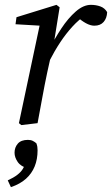

<svg xmlns="http://www.w3.org/2000/svg" viewBox="-20 -508 462 792"><path d="M183 -255 170 -304H183Q205 -348 233 -390.5Q261 -433 292.5 -460.5Q324 -488 355 -488Q376 -488 394 -481.5Q412 -475 422 -458Q421 -433 407.5 -417.5Q394 -402 369 -402Q353 -402 334 -412.5Q315 -423 298 -439L286 -451L336 -454V-448Q305 -427 278.5 -398Q252 -369 228.5 -333.5Q205 -298 183 -255ZM58 0 146 -415 164 -401 44 -408 48 -437 213 -488 226 -478 202 -329 197 -309 175 -210Q164 -158 154.5 -105.5Q145 -53 135 0L68 8ZM135 112Q135 149 123 178.5Q111 208 87 229.5Q63 251 25 264L12 236Q36 225 51 213.5Q66 202 74 189Q82 176 86 163L96 187Q66 179 53 160Q40 141 40 122Q40 100 53.5 84.5Q67 69 95 69Q107 69 115 73Q123 77 130 83Q133 91 134 97.5Q135 104 135 112Z"/></svg>

Font: Source Serif 4
Style: Italic
Weight: 400
Italic angle: -12°
Designer: Frank Grießhammer
Foundry: Adobe Systems Incorporated
Version: Version 4.004;hotconv 1.0.116;makeotfexe 2.5.65601